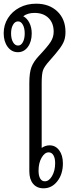

<svg xmlns="http://www.w3.org/2000/svg" viewBox="-50 -1011 385 1041"><path d="M291 -125Q291 -67 261 -28.5Q231 10 186 10Q150 10 129.5 -14.5Q109 -39 109 -82V-560Q109 -617 120.5 -647Q132 -677 160 -707Q209 -759 225 -784.5Q241 -810 241 -839Q241 -886 213 -913.5Q185 -941 137 -941Q100 -941 76 -923Q97 -912 109.5 -887Q122 -862 122 -830Q122 -785 101 -756.5Q80 -728 47 -728Q13 -728 -8.5 -757Q-30 -786 -30 -831Q-30 -876 -7 -912.5Q16 -949 56 -970Q96 -991 146 -991Q217 -991 261 -949Q305 -907 305 -838Q305 -812 298.5 -792.5Q292 -773 274.5 -749Q257 -725 218 -681Q190 -650 183 -629.5Q176 -609 176 -560V-209Q196 -223 219 -223Q251 -223 271 -196Q291 -169 291 -125ZM84 -830Q84 -858 74 -876.5Q64 -895 48 -895Q31 -895 20.5 -876.5Q10 -858 10 -830Q10 -801 20.5 -782.5Q31 -764 48 -764Q64 -764 74 -782.5Q84 -801 84 -830ZM249 -126Q249 -154 239.5 -169.5Q230 -185 214 -185Q192 -185 175.5 -156Q159 -127 159 -86Q159 -58 168 -43Q177 -28 193 -28Q216 -28 232.5 -57Q249 -86 249 -126Z"/></svg>

Font: KoHo
Style: Regular
Weight: 400
Version: Version 1.000; ttfautohint (v1.6)